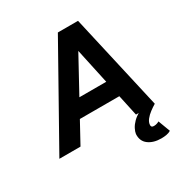

<svg xmlns="http://www.w3.org/2000/svg" viewBox="-239 -854 1161 1220"><g transform="rotate(-30 341.5 -244.0)"><path d="M-34 0 359 -700H504L121 0ZM528 0 377 -700H507L666 0ZM123 -154 143 -275H582L562 -154ZM593 212Q535 212 499 185Q463 158 466 107Q468 91 478.5 70.5Q489 50 508.5 30.5Q528 11 557 -5L666 0Q646 12 624.5 28Q603 44 588 63Q573 82 572 101Q570 120 591 120Q604 120 615 116Q626 112 630 109L663 197Q648 206 630 209Q612 212 593 212Z"/></g></svg>

Font: Figtree Light
Style: Bold Italic
Weight: 700
Italic angle: -9.5°
Version: Version 2.000